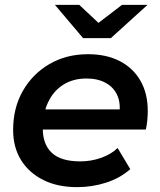

<svg xmlns="http://www.w3.org/2000/svg" viewBox="-20 -763 659 790"><path d="M297 7Q217 7 158 -22.5Q99 -52 66.5 -104.5Q34 -157 34 -228Q34 -319 74 -389Q114 -459 183.5 -499.5Q253 -540 342 -540Q417 -540 472 -512Q527 -484 557.5 -431.5Q588 -379 588 -306Q588 -287 586 -267Q584 -247 580 -230H127L141 -313H521L470 -285Q478 -336 463 -370Q448 -404 415 -422Q382 -440 336 -440Q281 -440 240.5 -414.5Q200 -389 178 -342.5Q156 -296 156 -234Q156 -169 193.5 -134Q231 -99 310 -99Q355 -99 396 -113.5Q437 -128 464 -154L516 -67Q474 -30 416.5 -11.5Q359 7 297 7ZM322 -606 206 -743H306L429 -628H332L482 -743H587L436 -606Z"/></svg>

Font: MOST Montserrat SemiBold
Style: Italic
Weight: 600
Italic angle: -11.3°
Designer: Julieta Ulanovsky
Foundry: Julieta Ulanovsky
Version: Version 8.000;March 11, 2024;FontCreator 15.0.0.2926 64-bit